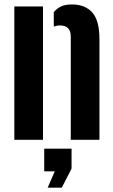

<svg xmlns="http://www.w3.org/2000/svg" viewBox="-20 -629 510 864"><path d="M44.5 0V-600H173.5V0ZM298.5 0V-463.5Q298.5 -490 286.2 -502.2Q274 -514.5 249.5 -514.5Q242.5 -514.5 235.8 -513.2Q229 -512 222 -509.5V-574.5Q236.5 -591.5 255.2 -600.2Q274 -609 304 -609Q362.5 -609 395 -573Q427.5 -537 427.5 -453V0ZM194.5 215.5 226.5 142H179V40H302V130L258 215.5Z"/></svg>

Font: Big Shoulders Stencil Display Thin ExtraBold
Style: Regular
Weight: 800
Version: Version 2.001